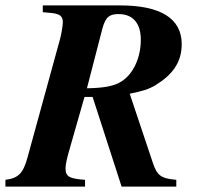

<svg xmlns="http://www.w3.org/2000/svg" viewBox="-48 -689 735 709"><path d="M330 -583C342 -629 359 -637 390 -637C443 -637 472 -603 472 -542C472 -476 444 -415 400 -388C374 -371 335 -364 273 -363ZM110 -669V-644L142 -641C175 -638 184 -627 184 -607C184 -595 179 -565 174 -546L54 -109C38 -50 21 -31 -28 -25V0H266V-25C208 -29 194 -37 194 -67C194 -81 198 -101 212 -149L264 -331H294L401 0H603V-25C547 -30 532 -40 516 -89L431 -343C477 -352 503 -360 527 -375C587 -412 623 -457 623 -526C623 -622 543 -669 396 -669Z"/></svg>

Font: XITS
Style: Bold Italic
Weight: 700
Italic angle: -16.33°
Designer: MicroPress Inc., with final additions and corrections provided by Coen Hoffman, Elsevier (retired)
Version: Version 1.302